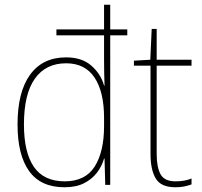

<svg xmlns="http://www.w3.org/2000/svg" viewBox="-20 -780 852 810"><path d="M252 10Q152 10 103 -58Q54 -126 54 -255Q54 -392 107 -465Q160 -538 259 -538Q326 -538 366 -502.5Q406 -467 419 -419H421Q420 -448 419.5 -474.5Q419 -501 419 -527V-631H218V-656H419V-760H445V-656H517V-631H445V0H424L421 -111H419Q410 -79 389 -51.5Q368 -24 334.5 -7Q301 10 252 10ZM253 -15Q340 -15 379.5 -77.5Q419 -140 419 -248V-283Q419 -392 379 -452.5Q339 -513 259 -513Q173 -513 127 -448Q81 -383 81 -255Q81 -137 123 -76Q165 -15 253 -15Z M720 -15Q741 -15 757.5 -18Q774 -21 788 -27V-2Q774 3 758 6.5Q742 10 720 10Q659 10 637 -27Q615 -64 615 -130V-503H545V-524L614 -528L620 -658H641V-528H788V-503H641V-131Q641 -74 657.5 -44.5Q674 -15 720 -15Z"/></svg>

Font: Noto Sans Bengali SemiCondensed Thin
Style: Regular
Weight: 100
Width: 4
Designer: Joana Ranito - Universal Thirst; Jelle Bosma - Monotype Design Team
Foundry: Universal Thirst ehf.
Version: Version 3.000; ttfautohint (v1.8.4.7-5d5b)